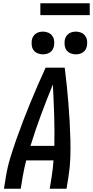

<svg xmlns="http://www.w3.org/2000/svg" viewBox="-20 -1146 565 1166"><path d="M4 0 16 -74Q25 -130 42 -186Q59 -242 78.5 -297.5Q98 -353 119 -408Q140 -463 162.5 -517.5Q185 -572 208.5 -626.5Q232 -681 257 -735H373Q380 -681 385.5 -626.5Q391 -572 395.5 -517.5Q400 -463 403 -408Q406 -353 407.5 -297.5Q409 -242 407 -186Q405 -130 396 -74L384 0H282L294 -74Q298 -98 300.5 -123Q303 -148 305 -172H139Q133 -148 127.5 -123Q122 -98 118 -74L106 0ZM165 -260H310Q312 -354 309 -447Q306 -540 301 -633Q263 -540 228.5 -447Q194 -354 165 -260ZM440 -816Q424 -816 409 -822Q394 -828 384.5 -840.5Q375 -853 373 -869Q371 -885 373 -902Q375 -913 381 -923.5Q387 -934 396.5 -941Q406 -948 417.5 -951Q429 -954 441 -954Q457 -954 472 -948Q487 -942 496.5 -929.5Q506 -917 508.5 -901Q511 -885 508 -868Q506 -857 500.5 -846.5Q495 -836 485 -829Q475 -822 463.5 -819Q452 -816 440 -816ZM240 -816Q224 -816 209 -822Q194 -828 184.5 -840.5Q175 -853 173 -869Q171 -885 173 -902Q175 -913 181 -923.5Q187 -934 196.5 -941Q206 -948 217.5 -951Q229 -954 241 -954Q257 -954 272 -948Q287 -942 296.5 -929.5Q306 -917 308.5 -901Q311 -885 308 -868Q306 -857 300.5 -846.5Q295 -836 285 -829Q275 -822 263.5 -819Q252 -816 240 -816ZM525 -1054H225V-1126H525Z"/></svg>

Font: Iosevka Curly Semibold
Style: Italic
Weight: 600
Italic angle: -9°
Monospace: yes
Designer: Belleve Invis
Foundry: Belleve Invis
Version: Version 22.1.2; ttfautohint (v1.8.4)